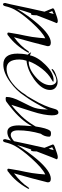

<svg xmlns="http://www.w3.org/2000/svg" viewBox="394 -788 398 1241"><g transform="rotate(90 592.5 -168.0)"><path d="M1 11Q-8 11 -8 -2V-4Q-4 -18 0.5 -39Q5 -60 11 -88Q17 -116 26 -158.5Q35 -201 48 -257L36 -286Q31 -299 28.5 -305Q26 -311 26 -311Q26 -318 43 -324Q93 -343 107 -343Q122 -343 122 -334Q122 -334 122 -334Q121 -337 71 -206V-197Q71 -169 62 -169Q61 -169 59 -172Q51 -147 43.5 -124.5Q36 -102 30 -80Q52 -116 75.5 -149Q99 -182 124 -211Q199 -298 248 -298Q271 -298 271 -280Q271 -274 268 -265Q260 -231 246 -179.5Q232 -128 213 -60Q271 -103 303 -152Q308 -158 310 -158Q313 -158 313 -154Q313 -152 310 -147Q266 -69 203 -23Q199 -17 190 -17Q183 -17 183 -25Q183 -27 186 -43.5Q189 -60 194 -90Q199 -112 203 -133Q207 -154 211 -176Q218 -225 220 -262Q198 -252 172.5 -229.5Q147 -207 116 -173Q88 -142 67.5 -114.5Q47 -87 34 -63Q20 -36 13 -5Q9 11 1 11ZM54 -284 63 -317Q58 -313 44 -307Z M390 9Q319 9 319 -83Q319 -97 320.5 -113.5Q322 -130 326 -149Q322 -152 318 -157.5Q314 -163 310 -171Q314 -170 318.5 -167.5Q323 -165 330 -163Q341 -213 390 -262Q443 -316 490 -316Q501 -316 501 -313Q501 -311 487 -303Q450 -283 417 -241Q384 -198 369 -157L371 -155Q419 -155 471 -201Q523 -247 523 -295Q523 -310 515 -322Q507 -334 493 -334Q473 -334 448 -318Q423 -303 420 -303Q418 -303 418 -304Q418 -316 453 -330Q483 -342 500 -342Q523 -342 538.5 -329Q554 -316 554 -293Q554 -240 485 -190Q423 -146 365 -141Q357 -117 357 -95Q357 -12 417 -12Q463 -12 513 -52Q555 -85 583 -132Q592 -146 598 -146Q599 -146 599 -144Q599 -140 591 -126Q560 -77 504 -36Q443 9 390 9Z M610 -6Q599 -6 599 -12Q599 -48 628 -104Q664 -174 670 -195Q680 -229 680 -279Q677 -269 667 -250Q657 -231 640 -202Q624 -174 611.5 -155.5Q599 -137 591 -126Q591 -125 589 -125Q584 -125 584 -129L614 -180Q639 -222 654 -257.5Q669 -293 676 -321Q682 -347 700 -347Q718 -347 718 -305Q718 -283 712 -250Q706 -217 692 -174L650 -43Q687 -71 721.5 -107Q756 -143 784 -190L790 -200Q801 -273 817 -292Q821 -299 835 -299Q856 -299 856 -288Q856 -258 837 -233Q815 -158 815 -87Q815 -39 845 -39Q860 -39 880 -56Q900 -73 899 -73Q902 -73 902 -67V-65Q868 -17 826 -17Q783 -17 783 -91Q783 -109 784.5 -130Q786 -151 788 -176Q750 -104 663 -36Q658 -32 649 -25Q640 -18 629 -10Q624 -6 610 -6Z M881 11Q872 11 872 -2V-4Q876 -18 880.5 -39Q885 -60 891 -88Q897 -116 906 -158.5Q915 -201 928 -257L916 -286Q911 -299 908.5 -305Q906 -311 906 -311Q906 -318 923 -324Q973 -343 987 -343Q1002 -343 1002 -334Q1002 -334 1002 -334Q1001 -337 951 -206V-197Q951 -169 942 -169Q941 -169 939 -172Q931 -147 923.5 -124.5Q916 -102 910 -80Q932 -116 955.5 -149Q979 -182 1004 -211Q1079 -298 1128 -298Q1151 -298 1151 -280Q1151 -274 1148 -265Q1140 -231 1126 -179.5Q1112 -128 1093 -60Q1151 -103 1183 -152Q1188 -158 1190 -158Q1193 -158 1193 -154Q1193 -152 1190 -147Q1146 -69 1083 -23Q1079 -17 1070 -17Q1063 -17 1063 -25Q1063 -27 1066 -43.5Q1069 -60 1074 -90Q1079 -112 1083 -133Q1087 -154 1091 -176Q1098 -225 1100 -262Q1078 -252 1052.5 -229.5Q1027 -207 996 -173Q968 -142 947.5 -114.5Q927 -87 914 -63Q900 -36 893 -5Q889 11 881 11ZM934 -284 943 -317Q938 -313 924 -307Z"/></g></svg>

Font: Love Light
Style: Regular
Weight: 400
Designer: Robert E. Leuschke
Foundry: Robert E. Leuschke
Version: Version 1.010; ttfautohint (v1.8.3)